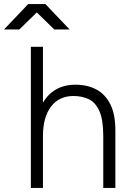

<svg xmlns="http://www.w3.org/2000/svg" viewBox="-78 -932 652 952"><path d="M75 0V-700H135V0ZM434 0V-256H494V0ZM434 -256Q434 -339 414.5 -382Q395 -425 361.5 -440.5Q328 -456 286 -456Q215 -456 175 -403.5Q135 -351 135 -257H98Q98 -337 121 -394Q144 -451 188.5 -481.5Q233 -512 297 -512Q355 -512 399.5 -488.5Q444 -465 469.5 -414Q495 -363 494 -279V-256ZM191 -786 63 -911V-912H147L267 -786ZM-58 -786 62 -912H146V-911L18 -786Z"/></svg>

Font: Figtree Light Light
Style: Regular
Weight: 300
Version: Version 2.001;gftools[0.9.30]